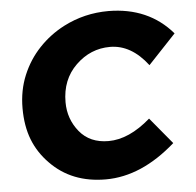

<svg xmlns="http://www.w3.org/2000/svg" viewBox="-52 -764 849 830"><g transform="rotate(-5 372.5 -349.0)"><path d="M374.5 13Q226.5 13 134.5 -82Q88 -129 65 -188.2Q42 -247.5 42 -324.5Q42 -401.5 69.2 -467Q96.5 -532.5 143.8 -582.2Q191 -632 252.5 -664Q343.5 -711 448.5 -711Q622 -710 725 -590L605 -462.5Q533.5 -556 441.5 -556Q356.5 -556 293 -494.2Q229.5 -432.5 229.5 -334.5Q229.5 -261.5 274.5 -206.2Q319.5 -151 400.5 -151Q489.5 -151 583 -232.5L678 -118Q529.5 13 374.5 13Z"/></g></svg>

Font: Argentum Sans
Style: Bold Italic
Weight: 700
Italic angle: -11°
Designer: Julieta Ulanovsky (font), Cristiano Sobral (main changes and remaster)
Foundry: Julieta Ulanovsky (font), Cristiano Sobral (main changes and remaster)
Version: Version 2.007;June 15, 2022;FontCreator 14.0.0.2814 64-bit; 